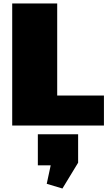

<svg xmlns="http://www.w3.org/2000/svg" viewBox="-20 -720 621 1101"><path d="M251 -172H576V0H50V-700H308V-40ZM428 50V213L338 361L248 334L296 110L391 228H197V50Z"/></svg>

Font: Pathway Extreme 28pt Black
Style: Regular
Weight: 900
Designer: Eduardo Rodriguez Tunni
Foundry: Eduardo Rodriguez Tunni
Version: Version 1.001;gftools[0.9.26]